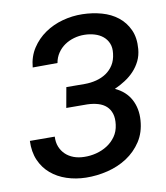

<svg xmlns="http://www.w3.org/2000/svg" viewBox="-82 -790 751 868"><g transform="rotate(-10 293.5 -355.5)"><path d="M310.5 -408.2Q338.4 -408.2 364 -414.8Q389.6 -421.4 409.9 -435.1Q430.2 -448.7 443.6 -470Q457 -491.2 460.4 -521.5Q463.9 -548.3 455.8 -567.9Q447.8 -587.4 431.9 -600.6Q416 -613.8 394 -620.4Q372.1 -627 347.7 -627.4Q322.8 -627.9 299.1 -621.1Q275.4 -614.3 256.1 -601.1Q236.8 -587.9 223.4 -568.1Q210 -548.3 205.6 -522.9L91.8 -522.5Q96.2 -572.3 120.6 -609.6Q145 -647 181.6 -672.1Q218.3 -697.3 263.2 -709.5Q308.1 -721.7 354.5 -720.7Q400.4 -719.7 442.4 -708Q484.4 -696.3 515.4 -671.9Q546.4 -647.5 563.5 -610.4Q580.6 -573.2 576.2 -522Q573.7 -492.2 561.8 -467.8Q549.8 -443.4 531.5 -423.8Q513.2 -404.3 489.7 -389.2Q466.3 -374 440.9 -362.8Q489.7 -340.3 512 -298.3Q534.2 -256.3 530.3 -203.1Q526.4 -147.5 499.8 -106.9Q473.1 -66.4 432.9 -40Q392.6 -13.7 343 -1.5Q293.5 10.7 243.2 9.8Q196.3 8.8 155 -4.9Q113.8 -18.6 83.3 -44.7Q52.7 -70.8 36.1 -109.1Q19.5 -147.5 21.5 -197.8L135.7 -197.3Q134.3 -170.9 142.6 -150.4Q150.9 -129.9 166.3 -115.2Q181.6 -100.6 203.1 -92.5Q224.6 -84.5 250 -84Q278.3 -83 306.4 -90.1Q334.5 -97.2 357.7 -112.1Q380.9 -127 396.7 -149.4Q412.6 -171.9 416.5 -202.6Q420.4 -231.9 413.8 -252.9Q407.2 -273.9 392.3 -287.6Q377.4 -301.3 355.2 -307.9Q333 -314.5 305.7 -315.4L209.5 -315.9L226.1 -408.7Z"/></g></svg>

Font: Roboto Mono Medium
Style: Italic
Weight: 500
Designer: Google
Version: Version 2.000985; 2015; ttfautohint (v1.3)